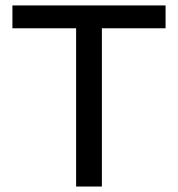

<svg xmlns="http://www.w3.org/2000/svg" viewBox="-20 -682 651 702"><path d="M25.4 0ZM585.4 -578.6H352.5V0H258.3V-578.6H25.4V-662.1H585.4Z"/></svg>

Font: PT Astra Sans
Style: Regular
Weight: 400
Designer: A.Korolkova, I. Chaeva
Foundry: ParaType Ltd
Version: Version 1.001; ttfautohint (v1.6)